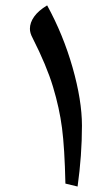

<svg xmlns="http://www.w3.org/2000/svg" viewBox="-20 -678 412 708"><path d="M90.3 -571.8Q90.3 -594.7 106 -616.7Q121.6 -638.7 153.8 -658.2Q212.9 -550.8 247.6 -429.2Q282.2 -307.6 282.2 -214.8Q282.2 -105 266.1 9.8L221.2 -1Q218.3 -132.3 208.7 -205.8Q199.2 -279.3 175.5 -357.7Q151.9 -436 100.1 -538.1Q90.3 -556.2 90.3 -571.8Z"/></svg>

Font: Droid Persian Naskh
Style: Regular
Weight: 400
Designer: Pascal Zoghbi
Foundry: Ascender Corporation
Version: Version 1.00